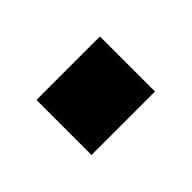

<svg xmlns="http://www.w3.org/2000/svg" viewBox="-49 -260 355 355"><g transform="rotate(45 128.0 -83.0)"><path d="M56 0V-166H200V0Z"/></g></svg>

Font: Titillium Web SemiBold
Style: Regular
Weight: 600
Designer: Mohamed Gaber, Accademia di Belle Arti di Urbino
Foundry: Kief Type Foundry, Accademia di Belle Arti di Urbino
Version: Version 3.000; ttfautohint (v1.8.4)